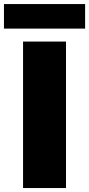

<svg xmlns="http://www.w3.org/2000/svg" viewBox="-62 -950 450 970"><path d="M54.5 0V-740H271.5V0ZM-42 -805.5V-929.5H368V-805.5Z"/></svg>

Font: Encode Sans Black
Style: Regular
Weight: 900
Designer: Multiple Designers
Foundry: Impallari Type
Version: Version 3.002; ttfautohint (v1.8.3) -l 8 -r 50 -G 200 -x 14 